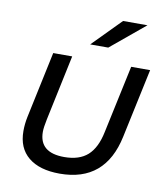

<svg xmlns="http://www.w3.org/2000/svg" viewBox="-81 -771 732 847"><g transform="rotate(10 285.5 -348.0)"><path d="M102.5 -33.2Q53.2 -73.7 53.2 -149.9Q53.2 -182.1 60.1 -214.8L123 -511.2H208L146 -217.8Q138.2 -180.7 138.2 -161.1Q138.2 -67.9 250 -67.9Q317.4 -67.9 355 -101.6Q392.6 -135.7 407.2 -207L472.2 -511.2H557.1L491.2 -202.1Q447.3 7.8 243.2 7.8Q152.3 7.8 102.5 -33.2ZM401.9 -704.1H511.2L357.9 -577.1H276.9Z"/></g></svg>

Font: D-DIN Exp
Style: DINExp-Italic
Weight: 400
Width: 7
Italic angle: -12°
Designer: Charles Nix
Foundry: Datto Inc.
Version: Version 1.00